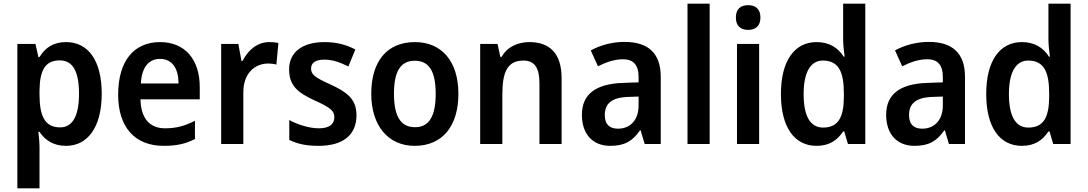

<svg xmlns="http://www.w3.org/2000/svg" viewBox="-20 -780 5893 1040"><path d="M338 -552C269 -552 225 -522 194 -471H188L172 -542H74V240H194V15C194 -7 191 -37 188 -66H194C223 -22 268 10 338 10C454 10 531 -90 531 -272C531 -456 455 -552 338 -552ZM304 -453C376 -453 408 -390 408 -272C408 -156 375 -90 306 -90C223 -90 194 -151 194 -269V-288C195 -401 226 -453 304 -453Z M847 -552C707 -552 620 -452 620 -267C620 -89 712 10 867 10C937 10 986 -1 1036 -27V-126C982 -98 935 -85 874 -85C790 -85 743 -140 741 -242H1062V-308C1062 -458 982 -552 847 -552ZM847 -461C915 -461 947 -406 947 -328H743C748 -418 787 -461 847 -461Z M1438 -552C1372 -552 1322 -506 1294 -450H1288L1271 -542H1178V0H1298V-280C1298 -381 1358 -436 1434 -436C1446 -436 1466 -434 1477 -430L1488 -547C1473 -551 1453 -552 1438 -552Z M1911 -156C1911 -246 1855 -283 1771 -322C1684 -361 1665 -377 1665 -409C1665 -440 1690 -457 1737 -457C1784 -457 1824 -441 1867 -420L1905 -512C1851 -540 1798 -552 1738 -552C1621 -552 1546 -500 1546 -404C1546 -316 1593 -278 1684 -236C1777 -195 1791 -176 1791 -145C1791 -108 1765 -85 1707 -85C1654 -85 1592 -105 1547 -130V-22C1592 0 1639 10 1706 10C1836 10 1911 -47 1911 -156Z M2463 -272C2463 -453 2368 -552 2228 -552C2076 -552 1991 -448 1991 -272C1991 -99 2083 10 2226 10C2379 10 2463 -100 2463 -272ZM2114 -272C2114 -391 2148 -451 2227 -451C2306 -451 2340 -391 2340 -272C2340 -153 2306 -91 2228 -91C2148 -91 2114 -154 2114 -272Z M2848 -552C2786 -552 2728 -527 2697 -472H2690L2675 -542H2581V0H2701V-267C2701 -391 2729 -452 2816 -452C2876 -452 2902 -411 2902 -330V0H3022V-357C3022 -491 2957 -552 2848 -552Z M3363 -553C3296 -553 3231 -535 3180 -507L3219 -421C3265 -444 3309 -459 3355 -459C3410 -459 3439 -429 3439 -363V-334L3355 -331C3207 -326 3132 -270 3132 -158C3132 -53 3191 10 3285 10C3365 10 3406 -16 3447 -74H3450L3472 0H3559V-364C3559 -491 3492 -553 3363 -553ZM3382 -255 3439 -257V-209C3439 -128 3392 -83 3328 -83C3284 -83 3256 -104 3256 -157C3256 -216 3290 -252 3382 -255Z M3824 0V-760H3704V0Z M4033 -752C3993 -752 3966 -733 3966 -685C3966 -638 3993 -618 4033 -618C4071 -618 4099 -638 4099 -685C4099 -732 4072 -752 4033 -752ZM4092 -542H3972V0H4092Z M4403 10C4473 10 4516 -21 4547 -68H4553L4573 0H4667V-760H4547V-566C4547 -535 4552 -498 4555 -473H4550C4520 -521 4472 -552 4403 -552C4286 -552 4210 -454 4210 -271C4210 -88 4285 10 4403 10ZM4438 -89C4369 -89 4333 -151 4333 -270C4333 -386 4369 -452 4437 -452C4522 -452 4551 -392 4551 -274V-253C4550 -142 4519 -89 4438 -89Z M5011 -553C4944 -553 4879 -535 4828 -507L4867 -421C4913 -444 4957 -459 5003 -459C5058 -459 5087 -429 5087 -363V-334L5003 -331C4855 -326 4780 -270 4780 -158C4780 -53 4839 10 4933 10C5013 10 5054 -16 5095 -74H5098L5120 0H5207V-364C5207 -491 5140 -553 5011 -553ZM5030 -255 5087 -257V-209C5087 -128 5040 -83 4976 -83C4932 -83 4904 -104 4904 -157C4904 -216 4938 -252 5030 -255Z M5515 10C5585 10 5628 -21 5659 -68H5665L5685 0H5779V-760H5659V-566C5659 -535 5664 -498 5667 -473H5662C5632 -521 5584 -552 5515 -552C5398 -552 5322 -454 5322 -271C5322 -88 5397 10 5515 10ZM5550 -89C5481 -89 5445 -151 5445 -270C5445 -386 5481 -452 5549 -452C5634 -452 5663 -392 5663 -274V-253C5662 -142 5631 -89 5550 -89Z"/></svg>

Font: Noto Sans Gurmukhi SemiCondensed SemiBold
Style: Regular
Weight: 600
Width: 4
Designer: Jelle Bosma - Monotype Design Team
Foundry: Monotype Imaging Inc.
Version: Version 2.004